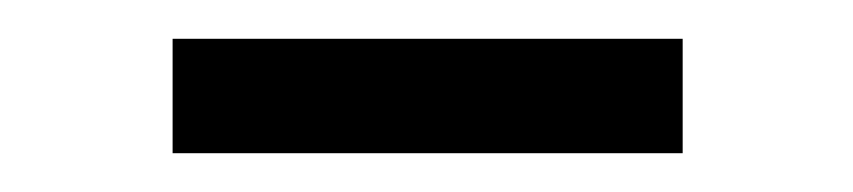

<svg xmlns="http://www.w3.org/2000/svg" viewBox="-20 -371 440 99"><path d="M332 -292H69V-351H332Z"/></svg>

Font: Kaisei Decol
Style: Regular
Weight: 400
Designer: Font-Kai, 金井和夫
Foundry: KAZUO KANAI
Version: Version 5.003